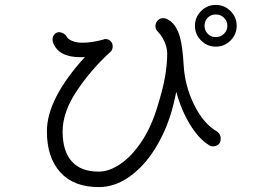

<svg xmlns="http://www.w3.org/2000/svg" viewBox="-20 -766 1040 782"><path d="M774 -661Q774 -696 799 -721Q824 -746 859 -746Q894 -746 919 -721Q944 -696 944 -661Q944 -626 919 -601Q894 -576 859 -576Q824 -576 799 -601Q774 -626 774 -661ZM906 -661Q906 -680 892.5 -693.5Q879 -707 859 -707Q839 -707 826 -694Q813 -681 813 -661Q813 -642 826 -628.5Q839 -615 859 -615Q879 -615 892.5 -628.5Q906 -642 906 -661ZM879 -202Q879 -185 869.5 -177.5Q860 -170 847 -170Q837 -170 831 -175Q789 -201 753.5 -259.5Q718 -318 698 -392Q686 -335 679 -313Q655 -230 611 -159.5Q567 -89 507.5 -46.5Q448 -4 382 -4Q280 -4 225.5 -64.5Q171 -125 171 -231Q171 -364 326 -534Q320 -533 308 -533Q218 -533 196 -593Q194 -597 194 -607Q195 -620 203 -627.5Q211 -635 221 -635Q229 -635 238 -630Q247 -625 251 -618Q256 -607 273.5 -599.5Q291 -592 316 -592Q355 -592 401 -605Q405 -607 410 -607Q422 -607 430.5 -598.5Q439 -590 439 -577Q439 -562 428 -553Q352 -484 293.5 -397Q235 -310 235 -230Q235 -151 272 -109Q309 -67 382 -67Q424 -67 469.5 -97.5Q515 -128 555 -187Q595 -246 620 -328Q644 -404 652.5 -455Q661 -506 661 -549Q661 -572 649.5 -597Q638 -622 622 -638Q613 -647 613 -661Q614 -674 622.5 -683Q631 -692 644 -692Q653 -692 659 -689Q678 -681 692 -661Q706 -641 713 -615Q724 -573 728 -501Q733 -415 771 -338.5Q809 -262 863 -231Q879 -220 879 -202Z"/></svg>

Font: Tsukimi Rounded
Style: Regular
Weight: 400
Designer: Takashi Funayama
Foundry: Takashi Funayama
Version: Version 1.032; ttfautohint (v1.8.3)